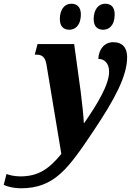

<svg xmlns="http://www.w3.org/2000/svg" viewBox="-171 -773 713 1033"><path d="M385 -613C414 -613 446 -634 446 -696C446 -735 426 -753 395 -753C357 -753 333 -719 333 -670C333 -631 353 -613 385 -613ZM203 -613C231 -613 264 -634 264 -696C264 -735 243 -753 213 -753C174 -753 151 -719 151 -670C151 -631 171 -613 203 -613ZM-59 240C123 240 197 133 333 -70C446 -239 513 -363 513 -466C513 -515 489 -546 438 -546C392 -546 360 -509 358 -456C390 -456 416 -434 416 -387C416 -318 353 -213 282 -111H280C279 -142 270 -228 263 -281L228 -536H31L16 -479H24C56 -479 72 -466 79 -426L159 55C90 140 31 176 -62 176C-96 176 -124 168 -136 163L-151 222C-126 233 -92 240 -59 240Z"/></svg>

Font: Noto Serif ExtraCondensed Black
Style: Italic
Weight: 900
Width: 2
Italic angle: -12°
Designer: Monotype Design Team
Foundry: Monotype Imaging Inc.
Version: Version 2.014